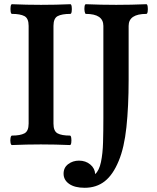

<svg xmlns="http://www.w3.org/2000/svg" viewBox="-20 -686 745 912"><path d="M37 3Q32 3 30 -8Q28 -19 30 -30.5Q32 -42 37 -42Q76 -42 96 -52.5Q116 -63 116 -99V-563Q116 -599 96 -609.5Q76 -620 37 -620Q32 -620 30.5 -631.5Q29 -643 30.5 -654.5Q32 -666 37 -666Q106 -663 175 -663Q245 -663 314 -666Q319 -666 320.5 -654.5Q322 -643 320.5 -631.5Q319 -620 314 -620Q274 -620 254 -609.5Q234 -599 234 -563V-99Q234 -63 253.5 -52.5Q273 -42 312 -42Q317 -42 318.5 -30.5Q320 -19 318.5 -8Q317 3 312 3Q243 0 174 0Q106 0 37 3ZM382 206Q335 206 308.5 187.5Q282 169 282 139Q282 110 304 93.5Q326 77 355 77Q387 77 409 95.5Q431 114 432 141Q451 124 459.5 84Q468 44 469.5 -10Q471 -64 471 -124V-563Q471 -620 388 -620Q384 -620 382 -631.5Q380 -643 381.5 -654.5Q383 -666 388 -666Q460 -663 532 -663Q603 -663 675 -666Q680 -666 681.5 -654.5Q683 -643 681.5 -631.5Q680 -620 675 -620Q591 -620 591 -563V-307Q591 -180 580.5 -82Q570 16 544 78Q517 144 477.5 175Q438 206 382 206Z"/></svg>

Font: Junicode
Style: Bold
Weight: 700
Designer: Peter S. Baker
Version: Version 2.100; ttfautohint (v1.8.4)